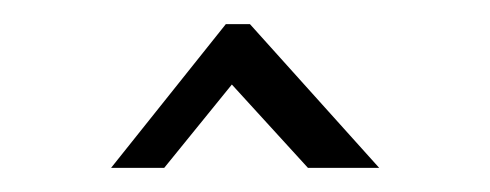

<svg xmlns="http://www.w3.org/2000/svg" viewBox="-20 -773 406 159"><path d="M116 -634H72L167 -753H187L294 -634H235L172 -703Z"/></svg>

Font: Girassol
Style: Regular
Weight: 400
Width: 3
Designer: Liam Spradlin
Version: Version 1.004